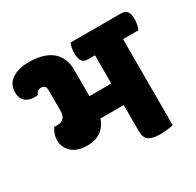

<svg xmlns="http://www.w3.org/2000/svg" viewBox="-171 -802 995 973"><g transform="rotate(-30 326.5 -315.0)"><path d="M637 -620Q661 -620 671.5 -605Q682 -590 682 -561Q682 -548 678.5 -529.5Q675 -511 670 -502H580V1Q572 4 548 7Q524 10 504 10Q460 10 438 -3.5Q416 -17 416 -62V-211H280Q267 -171 235.5 -148Q204 -125 156 -125Q95 -125 64.5 -154.5Q34 -184 34 -224Q34 -258 55 -291H76Q99 -291 111.5 -305Q124 -319 124 -345V-467Q124 -483 116 -490Q108 -497 95 -497Q84 -497 76 -490.5Q68 -484 66 -473Q61 -472 56 -471.5Q51 -471 46 -471Q10 -471 -9.5 -489.5Q-29 -508 -29 -540Q-29 -590 9.5 -615Q48 -640 105 -640Q196 -640 242 -601Q288 -562 288 -490V-337H416V-502H375Q350 -502 340 -518Q330 -534 330 -566Q330 -578 333.5 -595Q337 -612 341 -620Z"/></g></svg>

Font: Baloo
Style: Regular
Weight: 400
Designer: Sarang Kulkarni and Ek Type
Foundry: Ek Type
Version: Version 1.443;PS 1.000;hotconv 16.6.51;makeotf.lib2.5.65220;